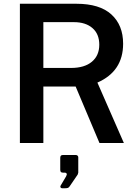

<svg xmlns="http://www.w3.org/2000/svg" viewBox="-20 -762 723 1023"><path d="M510 0H640L499 -322C590.3 -362 636 -431 636 -529C636 -595 615.2 -647 573.5 -685C531.8 -723 469.7 -742 387 -742H86V0H211V-301H383ZM469.5 -433C443.2 -411 406.3 -400 359 -400H211V-644H374C415.3 -644 448.2 -633.5 472.5 -612.5C496.8 -591.5 509 -562 509 -524C509 -485.3 495.8 -455 469.5 -433ZM302.5 236.5C304.2 239.5 307 241 311 241H327C333.7 241 338.7 240.3 342 239C345.3 237.7 348.3 235 351 231L394 168C394 166.7 394.5 165 395.5 163C396.5 161 397 159.3 397 158V76C397 72.7 395.8 69.8 393.5 67.5C391.2 65.2 388.3 64 385 64H314C305.3 64 301 69 301 79V142C301 148 302.2 152.2 304.5 154.5C306.8 156.8 311 158 317 158H325C332.3 158 336 161.3 336 168C336 169.3 334.7 172.7 332 178L303 227C301 230.3 300.8 233.5 302.5 236.5Z"/></svg>

Font: Morrison SemiBold
Style: Regular
Weight: 600
Designer: Pablo Impallari, Rodrigo Fuenzalida (Modified by Dan O. Williams)
Version: Version 0.030; ttfautohint (v1.8.1)